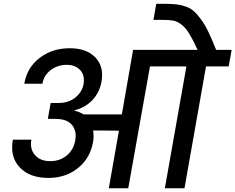

<svg xmlns="http://www.w3.org/2000/svg" viewBox="-20 -1007 1259 1027"><path d="M666 0H562L616.2 -308.1L478 -309.1Q482.9 -283.7 478 -248Q462.4 -160.2 396.7 -107.7Q331.1 -55.2 238.8 -55.2Q138.7 -55.2 85.4 -111.8Q32.2 -168.5 48.8 -259.8H147.9Q138.7 -210 167 -177.5Q195.3 -145 248 -145Q301.3 -145 337.9 -176Q374.5 -207 382.8 -257.8Q387.7 -286.6 380.9 -309.1H379.9V-312Q359.9 -371.1 276.9 -371.1H235.8L251 -456.1H292Q347.2 -456.1 383.1 -485.4Q418.9 -514.6 426.8 -556.2Q435.1 -603.5 409.2 -631.8Q383.3 -660.2 336.9 -660.2Q288.6 -660.2 251.5 -632.3Q214.4 -604.5 207 -559.1H109.9Q124.5 -645.5 192.1 -697.3Q259.8 -749 353 -749Q442.9 -749 490 -700Q537.1 -650.9 522.9 -569.8Q512.7 -513.2 475.3 -472.9Q438 -432.6 378.9 -417L377.9 -415Q402.8 -410.2 426.8 -395H631.8L691.9 -740.2H1037.1Q1010.7 -796.9 991.9 -827.6Q973.1 -858.4 950.7 -875.5Q928.2 -892.6 906.7 -896.7Q885.3 -900.9 846.2 -900.9H800.8L815.9 -986.8H858.9Q897.5 -986.3 921.6 -983.9Q945.8 -981.4 971.9 -972.7Q998 -963.9 1015.9 -948.2Q1033.7 -932.6 1054.4 -904.5Q1075.2 -876.5 1094.2 -837.2Q1113.3 -797.9 1136.2 -740.2H1219.2L1203.1 -651.9H1082L966.8 0H861.8L977.1 -651.9H782.2Z"/></svg>

Font: SVN-Poppins Medium
Style: Italic
Weight: 500
Italic angle: -10°
Designer: Ninad Kale (Devanagari), Jonny Pinhorn (Latin)
Foundry: Indian Type Foundry
Version: Version 3.002 2017